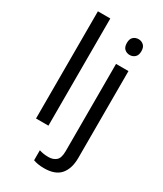

<svg xmlns="http://www.w3.org/2000/svg" viewBox="-243 -849 1002 1179"><g transform="rotate(30 258.0 -260.0)"><path d="M173 0H85V-760H173ZM336 -681Q336 -710 351 -723.5Q366 -737 388 -737Q408 -737 423.5 -723.5Q439 -710 439 -681Q439 -652 423.5 -638.5Q408 -625 388 -625Q366 -625 351 -638.5Q336 -652 336 -681ZM280 240Q254 240 235 236.5Q216 233 203 228V157Q218 162 234 164.5Q250 167 269 167Q301 167 322 149.5Q343 132 343 83V-536H431V80Q431 155 395 197.5Q359 240 280 240Z"/></g></svg>

Font: Noto Sans
Style: Regular
Weight: 400
Designer: Monotype Design Team
Foundry: Monotype Imaging Inc.
Version: Version 1.902